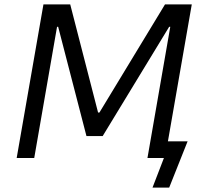

<svg xmlns="http://www.w3.org/2000/svg" viewBox="-20 -720 937 875"><path d="M178 -700H300L427 -207H433L732 -700H854L732 0H652L756 -598H751L448 -100H374L245 -598H240L136 0H56ZM727 0H701L720 -76H835L751 135H675Z"/></svg>

Font: Fixel Italic Variable Display Thin
Style: Italic
Weight: 100
Italic angle: -10°
Designer: AlfaBravo + MacPaw
Foundry: Kyrylo Tkachov, Marchela Mozhyna, Serhii Makarenko, Maria Weinstein, Zakhar Kryvoshyya
Version: Version 1.210;Glyphs 3.2 (3217)